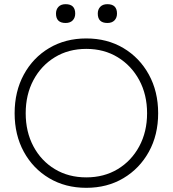

<svg xmlns="http://www.w3.org/2000/svg" viewBox="-20 -889 827 919"><path d="M393 10Q293 10 215.5 -36Q138 -82 94 -162.5Q50 -243 50 -347Q50 -451 94 -532Q138 -613 215.5 -659Q293 -705 393 -705Q493 -705 570.5 -659Q648 -613 692.5 -532Q737 -451 737 -347Q737 -243 692.5 -162.5Q648 -82 570.5 -36Q493 10 393 10ZM393 -40Q478 -40 543.5 -79.5Q609 -119 646.5 -188.5Q684 -258 684 -347Q684 -436 646.5 -505.5Q609 -575 543.5 -615Q478 -655 393 -655Q308 -655 242.5 -615Q177 -575 140 -505.5Q103 -436 103 -347Q103 -258 140 -188.5Q177 -119 242.5 -79.5Q308 -40 393 -40ZM494 -779Q448 -779 448 -824Q448 -844 460 -856.5Q472 -869 494 -869Q540 -869 540 -824Q540 -804 528 -791.5Q516 -779 494 -779ZM294 -779Q248 -779 248 -824Q248 -844 260 -856.5Q272 -869 294 -869Q340 -869 340 -824Q340 -804 328 -791.5Q316 -779 294 -779Z"/></svg>

Font: Lexend Deca ExtraLight
Style: Regular
Weight: 200
Designer: Bonnie Shaver-Troup, Thomas Jockin
Foundry: Lexend
Version: Version 1.008; ttfautohint (v1.8.4.7-5d5b)